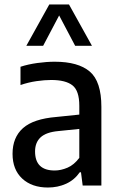

<svg xmlns="http://www.w3.org/2000/svg" viewBox="-20 -828 532 857"><path d="M194 9Q122 9 79 -31Q36 -71 36 -141.5Q36 -214.5 82.5 -256Q129 -297.5 232 -306L334 -316.5V-356Q334 -423 303.5 -447Q273 -471 208.5 -471Q179 -471 142.8 -465.8Q106.5 -460.5 71.5 -448.5V-530Q105 -541 146.5 -546.8Q188 -552.5 224.5 -552.5Q329 -552.5 380.8 -508.5Q432.5 -464.5 432.5 -351V0H349L341.5 -59H336Q312 -24.5 275 -7.8Q238 9 194 9ZM136.5 -152Q136.5 -67 224 -67Q252 -67 281.2 -79.5Q310.5 -92 334 -123.5V-252.5L240.5 -243Q186 -238 161.2 -215Q136.5 -192 136.5 -152ZM97.5 -623.5 200 -808H288L390.5 -623.5H315.5L244 -759L172.5 -623.5Z"/></svg>

Font: Encode Sans SemiCondensed SemiCondensed Medium
Style: Regular
Weight: 500
Width: 4
Designer: Multiple Designers
Foundry: Impallari Type
Version: Version 3.000; ttfautohint (v1.8.3) -l 8 -r 50 -G 200 -x 14 